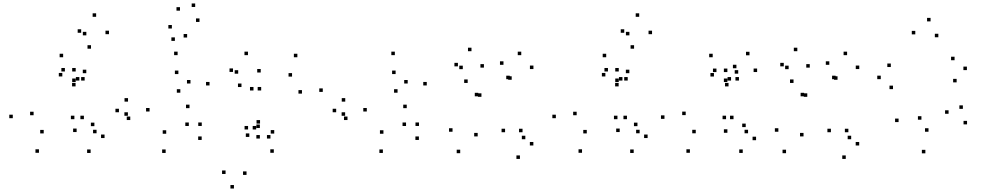

<svg xmlns="http://www.w3.org/2000/svg" viewBox="-20 -851 5620 1096"><path d="M404.6 -170.6V-190.6H384.6V-170.6ZM458.9 -170.6V-190.6H438.9V-170.6ZM463.2 -391.1V-411.1H443.2V-391.1ZM433.1 -391.1V-411.1H413.1V-391.1ZM229.5 -89.4V-109.4H209.5V-89.4ZM171.8 -193.2V-213.2H151.8V-193.2ZM335.7 -414.6V-434.6H315.7V-414.6ZM412.1 -382.8V-402.8H392.1V-382.8ZM412.1 -442.9V-462.9H392.1V-442.9ZM350.4 -442.9V-462.9H330.4V-442.9ZM411.4 -357.8V-377.8H391.4V-357.8ZM472.6 -433.2V-453.2H452.6V-433.2ZM340.4 -524.2V-544.2H320.4V-524.2ZM53 -176.3V-196.3H33V-176.3ZM202.4 21.2V1.2H182.4V21.2ZM576.8 -63V-83H556.8V-63ZM518.8 -130.9V-150.9H498.8V-130.9ZM531.2 -90.2V-110.2H511.2V-90.2ZM602.1 -655.9V-675.9H582.1V-655.9ZM528.8 -755V-775H508.8V-755ZM443.4 -663.9V-683.9H423.4V-663.9ZM499.5 -573V-593H479.5V-573ZM472.9 -649.2V-669.2H452.9V-649.2ZM417.4 -97.2V-117.2H397.4V-97.2ZM497.3 22.2V2.2H477.3V22.2Z M1131.2 -52.1V-72.1H1111.2V-52.1ZM1131.7 -131.9V-151.9H1111.7V-131.9ZM1057.8 -131.8V-151.8H1037.8V-131.8ZM928.8 -87.5V-107.5H908.8V-87.5ZM833.8 -214.5V-234.5H813.8V-214.5ZM998.3 -428.2V-448.2H978.3V-428.2ZM1067.3 -374.3V-394.3H1047.3V-374.3ZM1009.4 -321.8V-341.8H989.4V-321.8ZM710.8 -270.9V-290.9H690.8V-270.9ZM659 -210.2V-230.2H639V-210.2ZM723.6 -165.8V-185.8H703.6V-165.8ZM1061.8 -233.6V-253.6H1041.8V-233.6ZM1176.1 -363.2V-383.2H1156.1V-363.2ZM993.9 -536.2V-556.2H973.9V-536.2ZM710.1 -190.1V-210.1H690.1V-190.1ZM925.6 22.1V2.1H905.6V22.1ZM961.1 -688.2V-708.2H941.1V-688.2ZM1007.4 -790.1V-810.1H987.4V-790.1ZM1094.2 -811.2V-831.2H1074.2V-811.2ZM1118.8 -725.8V-745.8H1098.8V-725.8ZM1048.2 -636.8V-656.8H1028.2V-636.8ZM978.3 -617.6V-637.6H958.3V-617.6Z M1822.5 -326.4V-346.4H1802.5V-326.4ZM1677.5 -524.2V-544.2H1657.5V-524.2ZM1470.9 -334.5V-354.5H1450.9V-334.5ZM1427 -334.5V-354.5H1407V-334.5ZM1396.1 -111.9V-131.9H1376.1V-111.9ZM1442.4 -111.9V-131.9H1422.4V-111.9ZM1647.1 -413.7V-433.7H1627.1V-413.7ZM1703.7 -316.6V-336.6H1683.7V-316.6ZM1545.4 -88.4V-108.4H1525.4V-88.4ZM1463.4 -120.2V-140.2H1443.4V-120.2ZM1463.4 -60.1V-80.1H1443.4V-60.1ZM1523.8 -60.1V-80.1H1503.8V-60.1ZM1464.4 -145.5V-165.5H1444.4V-145.5ZM1403.2 -69.4V-89.4H1383.2V-69.4ZM1543 21.2V1.2H1523V21.2ZM1387.3 147.4V127.4H1367.3V147.4ZM1468.3 -437.1V-457.1H1448.3V-437.1ZM1395.5 -536.2V-556.2H1375.5V-536.2ZM1310.1 -440.4V-460.4H1290.1V-440.4ZM1358.4 -354.2V-374.2H1338.4V-354.2ZM1339.7 -430.3V-450.3H1319.7V-430.3ZM1267.6 142.1V122.1H1247.6V142.1ZM1315.4 225.2V205.2H1295.4V225.2Z M2371.2 -52.1V-72.1H2351.2V-52.1ZM2371.7 -131.9V-151.9H2351.7V-131.9ZM2297.8 -131.8V-151.8H2277.8V-131.8ZM2168.8 -87.5V-107.5H2148.8V-87.5ZM2073.8 -214.5V-234.5H2053.8V-214.5ZM2238.3 -428.2V-448.2H2218.3V-428.2ZM2307.3 -374.3V-394.3H2287.3V-374.3ZM2249.4 -321.8V-341.8H2229.4V-321.8ZM1950.8 -270.9V-290.9H1930.8V-270.9ZM1899 -210.2V-230.2H1879V-210.2ZM1963.6 -165.8V-185.8H1943.6V-165.8ZM2301.8 -233.6V-253.6H2281.8V-233.6ZM2416.1 -363.2V-383.2H2396.1V-363.2ZM2233.9 -536.2V-556.2H2213.9V-536.2ZM1950.1 -190.1V-210.1H1930.1V-190.1ZM2165.6 22.1V2.1H2145.6V22.1Z M3024.6 -20.5V-40.5H3004.6V-20.5ZM2962.8 -96.1V-116.1H2942.8V-96.1ZM2978.8 -56.2V-76.2H2958.8V-56.2ZM3025 -456.8V-476.8H3005V-456.8ZM2955.5 -536.1V-556.1H2935.5V-536.1ZM2854 -481V-501H2834V-481ZM2728.2 -298.3V-318.3H2708.2V-298.3ZM2710.2 -301.2V-321.2H2690.2V-301.2ZM2742.4 -465V-485H2722.4V-465ZM2671.4 -558.7V-578.7H2651.4V-558.7ZM2594 -472.2V-492.2H2574V-472.2ZM2649.7 -377.5V-397.5H2629.7V-377.5ZM2621.8 -456.2V-476.2H2601.8V-456.2ZM2563.2 -99V-119H2543.2V-99ZM2607 23.5V3.5H2587V23.5ZM2706.8 -72.3V-92.3H2686.8V-72.3ZM2889.8 -398.9V-418.9H2869.8V-398.9ZM2900.9 -395.6V-415.6H2880.9V-395.6ZM2863.1 -96.2V-116.2H2843.1V-96.2ZM2947.9 56.2V36.2H2927.9V56.2Z M3504.6 -170.6V-190.6H3484.6V-170.6ZM3558.9 -170.6V-190.6H3538.9V-170.6ZM3563.2 -391.1V-411.1H3543.2V-391.1ZM3533.1 -391.1V-411.1H3513.1V-391.1ZM3329.5 -89.4V-109.4H3309.5V-89.4ZM3271.8 -193.2V-213.2H3251.8V-193.2ZM3435.7 -414.6V-434.6H3415.7V-414.6ZM3512.1 -382.8V-402.8H3492.1V-382.8ZM3512.1 -442.9V-462.9H3492.1V-442.9ZM3450.4 -442.9V-462.9H3430.4V-442.9ZM3511.4 -357.8V-377.8H3491.4V-357.8ZM3572.6 -433.2V-453.2H3552.6V-433.2ZM3440.4 -524.2V-544.2H3420.4V-524.2ZM3153 -176.3V-196.3H3133V-176.3ZM3302.4 21.2V1.2H3282.4V21.2ZM3676.8 -63V-83H3656.8V-63ZM3618.8 -130.9V-150.9H3598.8V-130.9ZM3631.2 -90.2V-110.2H3611.2V-90.2ZM3702.1 -655.9V-675.9H3682.1V-655.9ZM3628.8 -755V-775H3608.8V-755ZM3543.4 -663.9V-683.9H3523.4V-663.9ZM3599.5 -573V-593H3579.5V-573ZM3572.9 -649.2V-669.2H3552.9V-649.2ZM3517.4 -97.2V-117.2H3497.4V-97.2ZM3597.3 22.2V2.2H3577.3V22.2Z M4124.6 -170.6V-190.6H4104.6V-170.6ZM4167.2 -170.6V-190.6H4147.2V-170.6ZM4198.2 -391.1V-411.1H4178.2V-391.1ZM4153.1 -391.1V-411.1H4133.1V-391.1ZM3951.6 -90.1V-110.1H3931.6V-90.1ZM3894.2 -193.9V-213.9H3874.2V-193.9ZM4055.4 -414.2V-434.2H4035.4V-414.2ZM4132.1 -382.8V-402.8H4112.1V-382.8ZM4132.1 -439.6V-459.6H4112.1V-439.6ZM4069.8 -439.6V-459.6H4049.8V-439.6ZM4138.7 -357.8V-377.8H4118.7V-357.8ZM4194 -430.5V-450.5H4174V-430.5ZM4048.3 -524.2V-544.2H4028.3V-524.2ZM3773 -172.5V-192.5H3753V-172.5ZM3918.2 21.2V1.2H3898.2V21.2ZM4295.9 -50.7V-70.7H4275.9V-50.7ZM4236.8 -125.5V-145.5H4216.8V-125.5ZM4250.2 -90.2V-110.2H4230.2V-90.2ZM4301.9 -439.8V-459.8H4281.9V-439.8ZM4258.4 -535.4V-555.4H4238.4V-535.4ZM4183.7 -461.4V-481.4H4163.7V-461.4ZM4132.2 -93V-113H4112.2V-93ZM4219.8 22V2H4199.8V22Z M4884.6 -20.5V-40.5H4864.6V-20.5ZM4822.8 -96.1V-116.1H4802.8V-96.1ZM4838.8 -56.2V-76.2H4818.8V-56.2ZM4885 -456.8V-476.8H4865V-456.8ZM4815.5 -536.1V-556.1H4795.5V-536.1ZM4714 -481V-501H4694V-481ZM4588.2 -298.3V-318.3H4568.2V-298.3ZM4570.2 -301.2V-321.2H4550.2V-301.2ZM4602.4 -465V-485H4582.4V-465ZM4531.4 -558.7V-578.7H4511.4V-558.7ZM4454 -472.2V-492.2H4434V-472.2ZM4509.7 -377.5V-397.5H4489.7V-377.5ZM4481.8 -456.2V-476.2H4461.8V-456.2ZM4423.2 -99V-119H4403.2V-99ZM4467 23.5V3.5H4447V23.5ZM4566.8 -72.3V-92.3H4546.8V-72.3ZM4749.8 -398.9V-418.9H4729.8V-398.9ZM4760.9 -395.6V-415.6H4740.9V-395.6ZM4723.1 -96.2V-116.2H4703.1V-96.2ZM4807.9 56.2V36.2H4787.9V56.2Z M5500.2 -141V-161H5480.2V-141ZM5476.4 -229.6V-249.6H5456.4V-229.6ZM5394.8 -201.5V-221.5H5374.8V-201.5ZM5280.2 -99V-119H5260.2V-99ZM5239.8 -167.7V-187.7H5219.8V-167.7ZM5336.4 -638.3V-658.3H5316.4V-638.3ZM5292 -728.9V-748.9H5272V-728.9ZM5204.8 -654.8V-674.8H5184.8V-654.8ZM5109.4 -154.1V-174.1H5089.4V-154.1ZM5262.3 24.3V4.3H5242.3V24.3ZM5440.8 -380.8V-400.8H5420.8V-380.8ZM5499.4 -450.8V-470.8H5479.4V-450.8ZM5429 -507.2V-527.2H5409V-507.2ZM5065.1 -468.4V-488.4H5045.1V-468.4ZM5007.7 -399.1V-419.1H4987.7V-399.1ZM5077.5 -342.2V-362.2H5057.5V-342.2Z"/></svg>

Font: Monaspace Radon Dots Var
Style: Regular
Weight: 400
Designer: Riley Cran and the Lettermatic Team
Version: Version 1.100 (Monaspace Radon Dots)